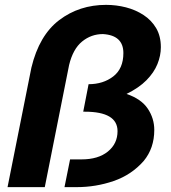

<svg xmlns="http://www.w3.org/2000/svg" viewBox="-20 -769 703 789"><path d="M295 0H245L268 -114H315Q383.5 -114 423.2 -146.2Q463 -178.5 463 -230Q463 -310 328.5 -310H322L344 -423Q404 -423 445.5 -455Q487 -487 487 -551Q487 -624 403 -629Q355 -629 317.5 -598.5Q280 -568 264 -502L164 0H11L109 -491Q141 -624 223.5 -686.5Q306 -749 416 -749Q457.5 -749 497.5 -738.8Q537.5 -728.5 570 -707.2Q602.5 -686 621.8 -653.2Q641 -620.5 641 -575Q641 -540.5 627 -505.8Q613 -471 582 -439.5Q551 -408 500 -383Q560.5 -362.5 587.2 -322.5Q614 -282.5 614 -235Q614 -160 570.5 -107.5Q520.5 -50.5 447.2 -25.2Q374 0 295 0Z"/></svg>

Font: Argentum Sans SemiBold
Style: Italic
Weight: 600
Italic angle: -11°
Designer: Julieta Ulanovsky (font), Cristiano Sobral (main changes and remaster)
Foundry: Julieta Ulanovsky (font), Cristiano Sobral (main changes and remaster)
Version: Version 2.007;June 15, 2022;FontCreator 14.0.0.2814 64-bit; 